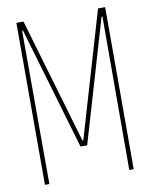

<svg xmlns="http://www.w3.org/2000/svg" viewBox="-83 -791 666 852"><g transform="rotate(-10 250.0 -365.0)"><path d="M50 0V-730H82L248 -165H252L418 -730H450V0H430L431 -691H427L265 -140H235L73 -691H69L70 0Z"/></g></svg>

Font: M PLUS Code Latin Thin
Style: Regular
Weight: 250
Designer: Coji Morishita
Foundry: UNDERFOREST DESIGN
Version: Version 1.002; ttfautohint (v1.8.3)